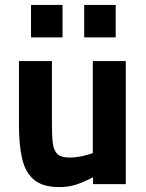

<svg xmlns="http://www.w3.org/2000/svg" viewBox="-20 -748 593 780"><path d="M221 12Q154 12 118.5 -17.5Q83 -47 70 -103Q57 -159 57 -238V-500H191V-236Q191 -191 195 -163Q199 -135 214 -121.5Q229 -108 262 -108Q288 -108 315 -114Q342 -120 357 -126V-500H491V0H358V-28Q318 -7 287.5 2.5Q257 12 221 12ZM322 -596V-728H450V-596ZM106 -596V-728H234V-596Z"/></svg>

Font: Titillium Web
Style: Bold
Weight: 700
Designer: Mohamed Gaber, Accademia di Belle Arti di Urbino
Foundry: Kief Type Foundry, Accademia di Belle Arti di Urbino
Version: Version 3.000